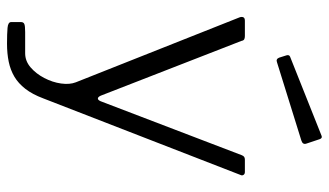

<svg xmlns="http://www.w3.org/2000/svg" viewBox="-220 -576 960 561"><g transform="rotate(90 260.5 -295.0)"><path d="M107 165Q78 165 61 163.5Q44 162 44 153V124Q44 117 49.5 114.5Q55 112 73 112H135Q158 112 176.5 96Q195 80 207.5 56Q220 32 223.5 7Q227 -18 220 -36L30 -515Q28 -521 30 -525.5Q32 -530 40 -530H85Q91 -530 94.5 -528Q98 -526 99 -520L259 -109Q263 -100 268 -100.5Q273 -101 277 -113L433 -521Q435 -526 438 -528Q441 -530 446 -530H482Q488 -530 490.5 -526Q493 -522 491 -518L267 59Q255 91 239 111.5Q223 132 203.5 143.5Q184 155 160 160Q136 165 107 165ZM386 -749 399 -710Q403 -699 390 -695L162 -624Q157 -622 153.5 -623.5Q150 -625 148 -630L142 -649Q138 -659 145 -662L376 -754Q383 -757 386 -749Z"/></g></svg>

Font: Libre Franklin Light
Style: Regular
Weight: 300
Designer: Pablo Impallari, Rodrigo Fuenzalida, Nhung Nguyen
Foundry: Impallari Type
Version: Version 3.000